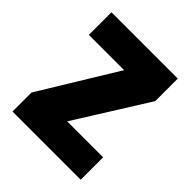

<svg xmlns="http://www.w3.org/2000/svg" viewBox="-197 -859 993 993"><g transform="rotate(45 300.0 -362.5)"><path d="M51 -139 308 -559.5H50V-725H535V-560L287 -164H550V0H51Z"/></g></svg>

Font: JuliaMono Black
Style: Regular
Weight: 900
Monospace: yes
Designer: cormullion
Foundry: corm
Version: Version 0.054; ttfautohint (v1.8.4)